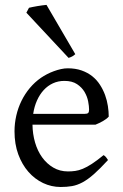

<svg xmlns="http://www.w3.org/2000/svg" viewBox="-20 -747 502 782"><path d="M242.2 -417.5Q216.8 -417.5 195.6 -407.7Q174.3 -397.9 158 -380.1Q141.6 -362.3 130.6 -337.6Q119.6 -313 115.2 -283.2H324.2Q335.4 -283.2 339.1 -286.9Q342.8 -290.5 342.8 -300.8Q342.8 -314 339.1 -333.7Q335.4 -353.5 324.5 -372.3Q313.5 -391.1 293.7 -404.3Q273.9 -417.5 242.2 -417.5ZM422.9 -272Q414.1 -262.2 399.4 -253.9Q384.8 -245.6 369.1 -239.3H112.3Q112.8 -201.2 122.8 -166.7Q132.8 -132.3 151.6 -106.2Q170.4 -80.1 197 -64.5Q223.6 -48.8 256.8 -48.8Q272 -48.8 286.4 -50.8Q300.8 -52.7 317.4 -59.6Q334 -66.4 354.2 -79.6Q374.5 -92.8 401.9 -115.2Q408.2 -111.8 412.8 -105.5Q417.5 -99.1 419.9 -95.2Q387.2 -59.6 362.5 -37.8Q337.9 -16.1 316.2 -4.4Q294.4 7.3 273.2 11Q252 14.6 227.1 14.6Q189.5 14.6 155.5 -1.5Q121.6 -17.6 95.7 -47.1Q69.8 -76.7 54.4 -118.4Q39.1 -160.2 39.1 -211.9Q39.1 -244.6 46.4 -276.4Q53.7 -308.1 67.6 -336.4Q81.5 -364.7 101.6 -388.7Q121.6 -412.6 147 -430.2Q157.7 -437.5 171.1 -444.6Q184.6 -451.7 199.2 -457Q213.9 -462.4 228.3 -465.6Q242.7 -468.8 255.9 -468.8Q287.6 -468.8 312.5 -460Q337.4 -451.2 356 -436.3Q374.5 -421.4 387.2 -401.6Q399.9 -381.8 408 -359.9Q416 -337.9 419.4 -315.2Q422.9 -292.5 422.9 -272ZM286.6 -526.4Q280.3 -520.5 273.9 -517.1Q267.6 -513.7 259.3 -511.2L87.4 -695.3L98.1 -715.3Q103 -716.8 112.5 -718.5Q122.1 -720.2 132.6 -722.2Q143.1 -724.1 153.3 -725.3Q163.6 -726.6 169.4 -727.1Z"/></svg>

Font: Gentium Plus Cyr
Style: Regular
Weight: 400
Designer: J. Victor Gaultney, Annie Olsen, Iska Routamaa, Becca Hirsbrunner
Foundry: SIL International
Version: Version 5.000